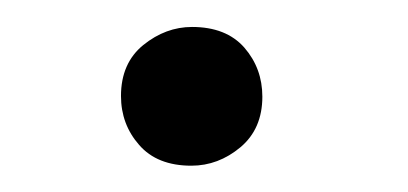

<svg xmlns="http://www.w3.org/2000/svg" viewBox="-20 -126 310 146"><path d="M125.5 0Q99.5 0 85.8 -15.8Q72 -31.5 72 -53Q72 -78 89 -91.8Q106 -105.5 126 -105.5Q152 -105.5 165.8 -89.8Q179.5 -74 179.5 -52.5Q179.5 -28 162.8 -14Q146 0 125.5 0Z"/></svg>

Font: Mooli
Style: Regular
Weight: 400
Designer: Vernon Adams
Foundry: Vernon Adams
Version: Version 1.000; ttfautohint (v1.8.4.7-5d5b);gftools[0.9.33]